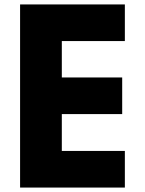

<svg xmlns="http://www.w3.org/2000/svg" viewBox="-20 -845 653 865"><path d="M542.5 -825H70.5V0H542.5V-165H258.5V-331H530.5V-496H258.5V-660H542.5Z"/></svg>

Font: Sztylet
Style: Bd
Weight: 700
Foundry: Cannot Into Space Fonts, PlusOne Fonts
Version: Version 0.12